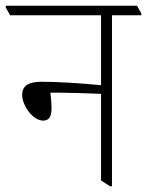

<svg xmlns="http://www.w3.org/2000/svg" viewBox="-44 -642 511 667"><path d="M106 -223C128 -223 135 -240 135 -266C135 -283 133 -305 131 -320C141 -320 154 -320 164 -320C196 -320 257 -318 307 -316V-15L338 5H345V-589H447V-595L432 -622H-24V-616L-9 -589H307V-346C239 -353 152 -358 101 -358C54 -358 33 -343 33 -313C33 -274 71 -223 106 -223Z"/></svg>

Font: Noto Serif Devanagari Condensed ExtraLight
Style: Regular
Weight: 200
Width: 3
Designer: Universal Thirst, Indian Type Foundry and the Monotype Design Team
Foundry: Monotype Imaging Inc.
Version: Version 2.004